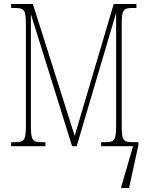

<svg xmlns="http://www.w3.org/2000/svg" viewBox="-20 -734 741 964"><path d="M36 0H208V-20H191C141 -20 135 -31 135 -108V-663L342 0H365L563 -669V-108C563 -31 557 -20 507 -20H488V0H648L587 210H628L675 -6V-20H647C597 -20 591 -31 591 -108V-606C591 -683 597 -694 647 -694H665V-714H551L355 -52L145 -714H36V-694H54C104 -694 110 -683 110 -606V-108C110 -31 104 -20 54 -20H36Z"/></svg>

Font: Noto Serif ExtraCondensed Thin
Style: Regular
Weight: 100
Width: 2
Designer: Monotype Design Team
Foundry: Monotype Imaging Inc.
Version: Version 2.013